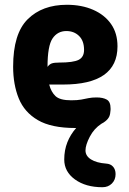

<svg xmlns="http://www.w3.org/2000/svg" viewBox="-20 -528 540 804"><path d="M295 8Q195 8 138.5 -25Q82 -58 58.5 -116Q35 -174 35 -249Q35 -387 96 -447.5Q157 -508 260 -508Q322 -508 370 -487Q418 -466 445 -427.5Q472 -389 472 -334Q472 -174 244 -174H186Q194 -143 212.5 -125.5Q231 -108 278 -108Q304 -108 320 -111Q336 -114 350.5 -117Q365 -120 384 -120Q411 -120 427 -111Q443 -102 443 -74Q443 -72 443 -73V-72Q443 -70 443 -68Q442 -50 437.5 -40Q433 -30 422 -21Q415 -15 405 -10Q374 10 356 44.5Q338 79 338 102Q338 125 361 139.5Q384 154 424 157Q443 158 453.5 170Q464 182 464 201Q464 225 448.5 240.5Q433 256 409 256Q339 256 294 223.5Q249 191 249 140Q249 101 262 68Q275 35 299 8ZM179 -248Q187 -259 197 -262.5Q207 -266 228 -266Q287 -266 309.5 -277.5Q332 -289 332 -319Q332 -357 311 -377.5Q290 -398 258 -398Q221 -398 200 -367Q179 -336 179 -248Z"/></svg>

Font: Madimi One
Style: Regular
Weight: 400
Designer: Taurai Valerie Mtake, Mirko Velimirovic
Foundry: TaVaTake
Version: Version 1.000; ttfautohint (v1.8.4.7-5d5b)